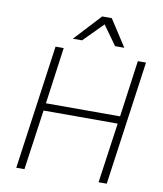

<svg xmlns="http://www.w3.org/2000/svg" viewBox="-97 -988 904 1066"><g transform="rotate(10 355.0 -455.0)"><path d="M580 -339H162L114 0H68L166 -700H212L168 -381H586L630 -700H676L578 0H532ZM413 -869 305 -760H253L392 -910H446L543 -760H491Z"/></g></svg>

Font: Retni Sans Light
Style: Italic
Weight: 300
Italic angle: -8°
Designer: Vitaly Kuzmin
Foundry: ParaType Ltd.
Version: Version 1.00;June 10, 2019;FontCreator 11.5.0.2425 64-bit; t